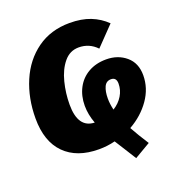

<svg xmlns="http://www.w3.org/2000/svg" viewBox="-151 -836 1007 1097"><g transform="rotate(-20 352.5 -288.0)"><path d="M516 -33Q544 18 586 83L489 140L454 84L406 8Q358 20 308 20Q174 20 100 -54.5Q26 -129 26 -269Q26 -392 69.5 -494Q113 -596 196.5 -656Q280 -716 395 -716Q467 -716 520.5 -695Q574 -674 615 -634L505 -520Q460 -567 396 -567Q342 -567 306 -523.5Q270 -480 253 -413Q236 -346 236 -277Q236 -135 336 -132Q315 -188 315 -241Q315 -301 340 -348.5Q365 -396 411.5 -422.5Q458 -449 520 -449Q591 -449 640 -407.5Q689 -366 689 -292Q689 -213 641.5 -145Q594 -77 516 -33ZM540 -295Q540 -333 507 -333Q478 -333 465.5 -305.5Q453 -278 453 -235Q453 -202 462 -165Q499 -188 519.5 -222Q540 -256 540 -295Z"/></g></svg>

Font: FiraGO Heavy
Style: Italic
Weight: 900
Italic angle: -8°
Designer: bBox Type GmbH
Foundry: bBox Type GmbH
Version: Version 1.001